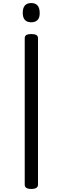

<svg xmlns="http://www.w3.org/2000/svg" viewBox="-20 -1224 411 1258"><path d="M185 14Q163 14 152.5 7Q142 0 142 -14V-974Q142 -988 152.5 -994.5Q163 -1001 185 -1001Q207 -1001 218 -994.5Q229 -988 229 -974V-14Q229 0 218 7Q207 14 185 14ZM185 -1078Q157 -1078 143 -1093.5Q129 -1109 129 -1140Q129 -1172 143 -1188Q157 -1204 185 -1204Q212 -1204 226 -1188Q240 -1172 240 -1140Q241 -1109 226.5 -1093.5Q212 -1078 185 -1078Z"/></svg>

Font: Playwrite PL
Style: Regular
Weight: 400
Designer: Veronika Burian, José Scaglione
Foundry: TypeTogether
Version: Version 1.002